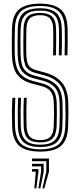

<svg xmlns="http://www.w3.org/2000/svg" viewBox="-20 -827 441 1056"><path d="M201.8 -44Q154.5 -44 133.1 -64.6Q111.8 -85.2 110.2 -133.2Q109 -171.8 109.1 -208.8Q109.2 -245.8 111.2 -289H126.8Q125 -244.5 124.9 -210.9Q124.8 -177.2 126 -133.5Q127.2 -92 145.1 -74.2Q163 -56.5 201.8 -56.5Q239.5 -56.5 256.8 -74.5Q274 -92.5 275.5 -133.5Q277 -170 277.1 -199.9Q277.2 -229.8 276 -262.2Q274.5 -304.2 258.2 -324.4Q242 -344.5 211 -352.8L156.2 -367.2Q102.8 -381.2 75 -416.4Q47.2 -451.5 45.5 -531.2Q44.2 -591.2 46 -669.8Q48 -744.5 84.9 -775.6Q121.8 -806.8 201 -806.8Q274.8 -806.8 312.1 -776.8Q349.5 -746.8 351.8 -669.2Q352.5 -644.2 352.4 -605.1Q352.2 -566 351 -522.5H335.2Q336.5 -562.8 336.6 -602.2Q336.8 -641.8 336 -668.5Q333.8 -738.2 301 -766.2Q268.2 -794.2 201 -794.2Q129 -794.2 96.4 -765.5Q63.8 -736.8 62 -669.2Q61 -640 60.8 -600.2Q60.5 -560.5 61.2 -531.5Q62.8 -460.8 86.4 -428Q110 -395.2 160 -382L214.5 -367.5Q248.8 -358.5 269.4 -335.6Q290 -312.8 291.8 -263Q292.8 -231.2 292.8 -198.8Q292.8 -166.2 291.5 -133.2Q289.5 -85.5 268.6 -64.8Q247.8 -44 201.8 -44ZM201.8 -18.5Q138.8 -18.5 109.6 -44.6Q80.5 -70.8 78.5 -132.2Q76 -212.2 79.5 -289H95.5Q93.8 -252.5 93.4 -215.1Q93 -177.8 94.2 -132.8Q96.2 -77.8 121.4 -54.5Q146.5 -31.2 201.8 -31.2Q256.2 -31.2 280.6 -55Q305 -78.8 307.2 -132.8Q308.5 -164.5 308.6 -197.2Q308.8 -230 307.8 -263.5Q305.8 -317 283 -344.1Q260.2 -371.2 218 -382.5L163.5 -397Q123.5 -407.5 101.1 -435Q78.8 -462.5 77 -532Q76.2 -564.2 76.6 -599.5Q77 -634.8 77.8 -669Q79.2 -729.5 108.1 -755.5Q137 -781.5 201 -781.5Q260.5 -781.5 289.4 -756.1Q318.2 -730.8 320 -668Q320.8 -642.8 320.6 -603Q320.5 -563.2 319.5 -522.5H303.5Q304.5 -564 304.8 -602.8Q305 -641.5 304.2 -667.8Q302.5 -724.2 277.1 -746.5Q251.8 -768.8 201 -768.8Q145.2 -768.8 120.1 -745.5Q95 -722.2 93.5 -668.5Q92.8 -636.8 92.5 -600.4Q92.2 -564 93 -532.5Q94.2 -471.2 112.6 -446.4Q131 -421.5 167.2 -411.8L221.2 -397.5Q268 -385 294.6 -355Q321.2 -325 323.5 -264Q324.8 -227.2 324.6 -196.1Q324.5 -165 323 -132.2Q320.8 -72 292.8 -45.2Q264.8 -18.5 201.8 -18.5ZM201.8 6.8Q123.2 6.8 86.4 -24.5Q49.5 -55.8 46.8 -131.2Q45.5 -172.8 45.8 -210.8Q46 -248.8 48.2 -289H64Q62.5 -257 61.8 -219.2Q61 -181.5 62.8 -131.8Q65 -63.2 97.9 -34.5Q130.8 -5.8 201.8 -5.8Q272.5 -5.8 304.4 -35Q336.2 -64.2 339 -131.8Q340.2 -162.8 340.4 -196.8Q340.5 -230.8 339.2 -264.8Q337 -331 307.1 -364.8Q277.2 -398.5 224.8 -412.5L171 -427Q139.5 -435.5 124.8 -457.1Q110 -478.8 108.8 -533Q108 -566.5 108.4 -599.4Q108.8 -632.2 109.5 -668.2Q110.5 -715 131.9 -735.5Q153.2 -756 201 -756Q244 -756 265.5 -736.5Q287 -717 288.5 -667.2Q289.2 -640.8 289 -602.2Q288.8 -563.8 287.8 -522.5H272Q273 -564.2 273.1 -601.8Q273.2 -639.2 272.5 -666.8Q271.5 -708 254.6 -725.8Q237.8 -743.5 201 -743.5Q162.5 -743.5 144.4 -726.2Q126.2 -709 125.2 -667.2Q124.5 -633.2 124.1 -599.8Q123.8 -566.2 124.5 -533.2Q125.8 -483.5 138.2 -466.2Q150.8 -449 174.8 -442.2L228.2 -427.5Q288 -411 320.4 -373.1Q352.8 -335.2 355.2 -265.2Q356.5 -233.5 356.2 -197.8Q356 -162 354.8 -131.2Q351.8 -57.2 316.2 -25.2Q280.8 6.8 201.8 6.8ZM213 208.8 234.8 117V59.5H156.2V45H249.2V117L224 208.8ZM191 208.8 206 117V88.2H156.2V73.8H220.2V117L202 208.8ZM169 208.8 177 117H156.2V102.8H191.5V117L180 208.8Z"/></svg>

Font: Big Shoulders Inline Text
Style: Regular
Weight: 400
Designer: Patric King
Foundry: XO Type Co
Version: Version 1.000